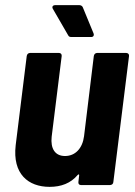

<svg xmlns="http://www.w3.org/2000/svg" viewBox="-20 -720 524 747"><path d="M344 -590 302 -692C300 -697 294 -700 289 -700H195C185 -700 181 -693 186 -685L245 -583C248 -577 252 -576 258 -576H335C343 -576 347 -582 344 -590ZM345 -502 307 -190C301 -143 273 -113 233 -113C194 -113 176 -142 181 -188L220 -502C221 -509 216 -514 210 -514H97C90 -514 85 -509 84 -502L41 -155C28 -43 90 7 173 7C218 7 255 -7 282 -39C286 -43 288 -42 288 -38L285 -12C284 -5 288 0 295 0H408C415 0 421 -5 421 -12L482 -502C483 -509 478 -514 471 -514H358C351 -514 346 -509 345 -502Z"/></svg>

Font: Barlow Semi Condensed
Style: Bold Italic
Weight: 700
Width: 4
Italic angle: -7°
Designer: Jeremy Tribby
Foundry: Tribby Type
Version: Version 1.422;hotconv 1.0.109;makeotfexe 2.5.65596